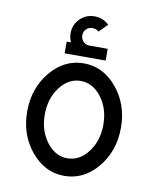

<svg xmlns="http://www.w3.org/2000/svg" viewBox="-77 -717 643 788"><g transform="rotate(10 244.0 -323.5)"><path d="M244.1 9.8Q163.1 9.8 106 -58.8Q48.8 -127.4 48.8 -224.6Q48.8 -321.8 106 -390.4Q163.1 -459 244.1 -459Q325.2 -459 382.3 -390.4Q439.5 -321.8 439.5 -224.6Q439.5 -127.4 382.3 -58.8Q325.2 9.8 244.1 9.8ZM244.1 -63.5Q294.9 -63.5 330.6 -110.6Q366.2 -157.7 366.2 -224.6Q366.2 -291.5 330.6 -338.6Q294.9 -385.7 244.1 -385.7Q193.4 -385.7 157.7 -338.6Q122.1 -291.5 122.1 -224.6Q122.1 -157.7 157.7 -110.6Q193.4 -63.5 244.1 -63.5ZM176.8 -534.7Q168.5 -551.3 168.5 -571.3Q168.5 -607.4 193.6 -632.1Q218.8 -656.7 253.9 -656.7Q289.1 -656.7 314.5 -632.3L279.8 -597.7Q269 -607.9 253.9 -607.9Q238.8 -607.9 228 -597.4Q217.3 -586.9 217.3 -571.3Q217.3 -556.2 228 -545.4Q238.8 -534.7 253.4 -534.7H329.6V-485.8H158.7V-534.7Z"/></g></svg>

Font: Catrinity
Style: Regular
Weight: 400
Designer: Alexander Lange
Foundry: High-Logic / Made with FontCreator
Version: Version 2.090;May 20, 2024;FontCreator 15.0.0.2974 64-bit